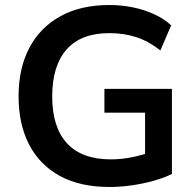

<svg xmlns="http://www.w3.org/2000/svg" viewBox="-20 -735 776 765"><path d="M416 10Q299 10 218.5 -34Q138 -78 96 -159Q54 -240 54 -351Q54 -463 97 -544.5Q140 -626 221 -670.5Q302 -715 415 -715Q465 -715 510.5 -705.5Q556 -696 595 -678Q634 -660 662 -634L619 -534Q572 -571 523 -587Q474 -603 415 -603Q303 -603 245.5 -538Q188 -473 188 -351Q188 -228 247 -164Q306 -100 422 -100Q462 -100 503 -108Q544 -116 583 -130L558 -73V-286H396V-381H665V-42Q633 -26 591.5 -14.5Q550 -3 505 3.5Q460 10 416 10Z"/></svg>

Font: NunitoSans3
Style: Bold
Weight: 700
Designer: Vernon Adams
Foundry: Vernon Adams
Version: Version 3.101;gftools[0.9.27]